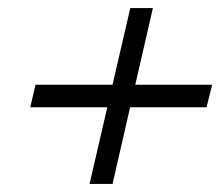

<svg xmlns="http://www.w3.org/2000/svg" viewBox="-20 -580 555 476"><path d="M202 -124 303 -560H359L259 -124ZM55 -314 68 -370H506L492 -314Z"/></svg>

Font: Platypi Light Medium
Style: Italic
Weight: 500
Italic angle: -13°
Version: Version 1.200